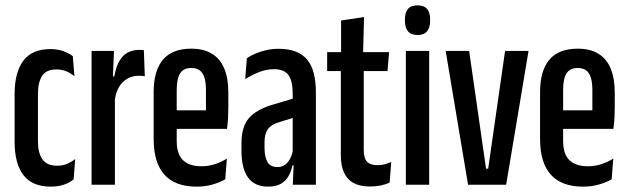

<svg xmlns="http://www.w3.org/2000/svg" viewBox="-20 -689 2341 716"><path d="M169.5 7Q99.5 7 67 -36.5Q34.5 -80 34.5 -159.5V-339Q34.5 -418.5 66.8 -462.2Q99 -506 168.5 -506Q186.5 -506 201.5 -502.5Q216.5 -499 229.2 -493Q242 -487 251.5 -479.5L257.5 -405Q243.5 -416 227.5 -423Q211.5 -430 190 -430Q152.5 -430 137 -406Q121.5 -382 121.5 -338V-161.5Q121.5 -119 138.2 -95Q155 -71 193 -71Q213.5 -71 230 -78Q246.5 -85 260.5 -96L254.5 -20Q240.5 -8 218.5 -0.5Q196.5 7 169.5 7Z M407.5 -311 386 -404H406.5Q413.5 -450 435.8 -476.5Q458 -503 502 -503Q506 -503 509.2 -502.8Q512.5 -502.5 516.5 -502L520 -404.5Q516 -405.5 510.5 -406Q505 -406.5 498 -406.5Q462.5 -406.5 437.8 -382.5Q413 -358.5 407.5 -311ZM321.5 0V-499H405L400 -377L408.5 -360.5V0Z M713 7Q633.5 7 593.2 -37.5Q553 -82 553 -171V-345Q553 -425.5 587.8 -466.5Q622.5 -507.5 693.5 -507.5Q740 -507.5 770.8 -488.5Q801.5 -469.5 816.5 -433Q831.5 -396.5 831.5 -344V-290.5Q831.5 -270 830.5 -250Q829.5 -230 826.5 -208.5H748Q748 -253 748 -287.8Q748 -322.5 748 -354Q748 -382 742.2 -400Q736.5 -418 724.5 -426.8Q712.5 -435.5 693.5 -435.5Q664.5 -435.5 651.8 -415.5Q639 -395.5 639 -354V-249.5V-234.5V-163Q639 -139 644.8 -121.2Q650.5 -103.5 662.2 -92Q674 -80.5 691 -74.8Q708 -69 730.5 -69Q758 -69 782 -77Q806 -85 826 -97.5L820 -20.5Q800.5 -9 773 -1Q745.5 7 713 7ZM607 -208.5V-277.5H806.5V-208.5Z M1072 0 1075.5 -86H1071.5V-300.5V-340.5Q1071.5 -387 1055.8 -409Q1040 -431 1002 -431Q973 -431 945.2 -419.8Q917.5 -408.5 894.5 -394L900.5 -472Q914.5 -481.5 932.8 -489.2Q951 -497 972.8 -502Q994.5 -507 1019 -507Q1056 -507 1082.5 -496.8Q1109 -486.5 1125.8 -466.2Q1142.5 -446 1150.2 -415.2Q1158 -384.5 1158 -344V0ZM980 7Q929.5 7 905 -27Q880.5 -61 880.5 -125.5V-155Q880.5 -216 908 -248.2Q935.5 -280.5 998 -299L1082 -324L1091 -255L1019.5 -233Q991 -224.5 978.8 -207.2Q966.5 -190 966.5 -159.5V-139Q966.5 -104 977.2 -85Q988 -66 1015 -66Q1031.5 -66 1043.2 -74.8Q1055 -83.5 1062.5 -98.5Q1070 -113.5 1073 -133L1083.5 -72.5H1070.5Q1066 -50 1055.8 -32Q1045.5 -14 1027.2 -3.5Q1009 7 980 7Z M1360 6.5Q1322.5 6.5 1298.5 -6.5Q1274.5 -19.5 1262.8 -45.5Q1251 -71.5 1251 -109.5V-480H1336.5V-129.5Q1336.5 -98.5 1348.8 -85.8Q1361 -73 1388.5 -73Q1403 -73 1415.5 -76.5Q1428 -80 1439 -85L1433 -8Q1419.5 -1.5 1400.8 2.5Q1382 6.5 1360 6.5ZM1200 -424V-494.5H1431L1425 -424ZM1252 -487V-612.5L1337.5 -625.5L1334 -487Z M1493.5 0V-499H1580.5V0ZM1537 -558.5Q1512.5 -558.5 1501.2 -572.5Q1490 -586.5 1490 -611V-617Q1490 -642 1501.2 -655.5Q1512.5 -669 1537 -669Q1561.5 -669 1572.8 -655.5Q1584 -642 1584 -617V-611Q1584 -586.5 1572.8 -572.5Q1561.5 -558.5 1537 -558.5Z M1800.5 -60 1863.5 -499H1951L1867.5 0H1725.5L1642 -499H1729.5L1792.5 -60Z M2154 7Q2074.5 7 2034.2 -37.5Q1994 -82 1994 -171V-345Q1994 -425.5 2028.8 -466.5Q2063.5 -507.5 2134.5 -507.5Q2181 -507.5 2211.8 -488.5Q2242.5 -469.5 2257.5 -433Q2272.5 -396.5 2272.5 -344V-290.5Q2272.5 -270 2271.5 -250Q2270.5 -230 2267.5 -208.5H2189Q2189 -253 2189 -287.8Q2189 -322.5 2189 -354Q2189 -382 2183.2 -400Q2177.5 -418 2165.5 -426.8Q2153.5 -435.5 2134.5 -435.5Q2105.5 -435.5 2092.8 -415.5Q2080 -395.5 2080 -354V-249.5V-234.5V-163Q2080 -139 2085.8 -121.2Q2091.5 -103.5 2103.2 -92Q2115 -80.5 2132 -74.8Q2149 -69 2171.5 -69Q2199 -69 2223 -77Q2247 -85 2267 -97.5L2261 -20.5Q2241.5 -9 2214 -1Q2186.5 7 2154 7ZM2048 -208.5V-277.5H2247.5V-208.5Z"/></svg>

Font: Anek Tamil Condensed Medium
Style: Regular
Weight: 500
Width: 3
Designer: Aadarsh Rajan (Tamil), Yesha Goshar (Latin)
Foundry: Ek Type
Version: Version 1.003